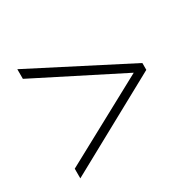

<svg xmlns="http://www.w3.org/2000/svg" viewBox="-104 -683 664 655"><g transform="rotate(-30 227.5 -356.0)"><path d="M37 -179V-141L417 -349V-376L37 -571V-533L375 -362Z"/></g></svg>

Font: Noto Sans Condensed ExtraLight
Style: Regular
Weight: 200
Width: 3
Designer: Monotype Design Team
Foundry: Monotype Imaging Inc.
Version: Version 2.013